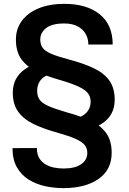

<svg xmlns="http://www.w3.org/2000/svg" viewBox="-20 -741 664 989"><path d="M335 -128.9Q388.2 -128.9 417.5 -153.6Q446.8 -178.2 446.8 -217.3Q446.8 -242.7 432.9 -260.7Q418.9 -278.8 385.7 -294.4Q352.5 -310.1 293.5 -327.6Q221.2 -347.7 169.4 -372.6Q117.7 -397.5 89.8 -436.3Q62 -475.1 62 -537.1Q62 -592.8 92.8 -634Q123.5 -675.3 179.4 -698.2Q235.4 -721.2 311 -721.2Q427.2 -721.2 493.9 -667.2Q560.5 -613.3 560.5 -511.7H435.1Q435.1 -542 421.1 -566.4Q407.2 -590.8 379.6 -605.5Q352.1 -620.1 311 -620.1Q246.6 -620.1 217 -595.9Q187.5 -571.8 187.5 -538.1Q187.5 -511.7 199.7 -494.6Q211.9 -477.5 244.6 -463.6Q277.3 -449.7 338.4 -433.6Q412.1 -414.1 464.4 -388.9Q516.6 -363.8 543.7 -325.4Q570.8 -287.1 570.8 -227.1Q570.8 -147.5 506.6 -105.2Q442.4 -63 335 -63ZM273.9 -360.4Q220.7 -360.4 196 -335.7Q171.4 -311 171.4 -273.4Q171.4 -246.1 183.6 -228Q195.8 -210 228.5 -195.3Q261.2 -180.7 322.8 -162.6Q397 -142.6 448.7 -117.9Q500.5 -93.3 527.8 -54.4Q555.2 -15.6 555.2 46.4Q555.2 133.8 487.3 180.9Q419.4 228 307.1 228Q258.3 228 211.7 217.8Q165 207.5 127.2 183.8Q89.4 160.2 66.9 120.4Q44.4 80.6 44.4 22L169.9 21.5Q169.9 52.7 181.9 73Q193.8 93.3 213.9 105.2Q233.9 117.2 258.3 122.1Q282.7 127 307.1 127Q366.7 127 398.2 104.7Q429.7 82.5 429.7 47.4Q429.7 22.9 416.3 6.1Q402.8 -10.7 369.6 -25.6Q336.4 -40.5 277.8 -57.1Q205.6 -76.7 153.6 -101.8Q101.6 -127 73.7 -165.5Q45.9 -204.1 45.9 -263.7Q45.9 -340.8 108.2 -384.5Q170.4 -428.2 273.9 -428.2Z"/></svg>

Font: Heebo SemiBold
Style: Regular
Weight: 600
Designer: Oded Ezer
Foundry: Ezer Type House
Version: Version 3.100